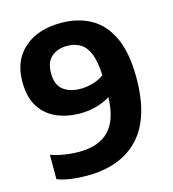

<svg xmlns="http://www.w3.org/2000/svg" viewBox="-112 -842 849 944"><g transform="rotate(-15 312.5 -370.5)"><path d="M284.5 -749.5Q370.5 -749.5 435.5 -713.2Q500.5 -677 537 -598.5Q573.5 -520 573.5 -394Q573.5 -189.5 480.2 -90Q387 9.5 215.5 9.5Q174 9.5 135.8 4.5Q97.5 -0.5 64.5 -13V-137Q97.5 -125.5 134 -119.8Q170.5 -114 208 -114Q309.5 -114 361 -168.2Q412.5 -222.5 415.5 -336.5Q385.5 -317 345.2 -306Q305 -295 263 -295Q195.5 -295 142 -318.5Q88.5 -342 57.5 -391.2Q26.5 -440.5 26.5 -518Q26.5 -627 96.2 -688.2Q166 -749.5 284.5 -749.5ZM295 -411.5Q325.5 -411.5 357 -420.2Q388.5 -429 415 -448Q412 -519.5 395.2 -559.8Q378.5 -600 350 -616.2Q321.5 -632.5 283.5 -632.5Q235.5 -632.5 204.5 -606Q173.5 -579.5 173.5 -522.5Q173.5 -464.5 206.5 -438Q239.5 -411.5 295 -411.5Z"/></g></svg>

Font: Encode Sans
Style: Bold
Weight: 700
Designer: Multiple Designers
Foundry: Impallari Type
Version: Version 3.002; ttfautohint (v1.8.3) -l 8 -r 50 -G 200 -x 14 